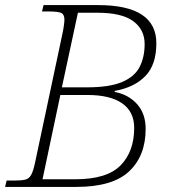

<svg xmlns="http://www.w3.org/2000/svg" viewBox="-34 -734 686 754"><path d="M-14 0 -8 -25H24Q50 -25 65 -28.5Q80 -32 88.5 -47.5Q97 -63 104 -97L210 -596Q214 -613 216.5 -631Q219 -649 219 -656Q219 -677 207 -683Q195 -689 155 -689H131L137 -714H351Q580 -714 580 -564Q580 -480 537 -435.5Q494 -391 417 -377L416 -373Q470 -363 504 -325.5Q538 -288 538 -228Q538 -122 473 -61Q408 0 266 0ZM308 -391Q396 -391 445.5 -412Q495 -433 514.5 -471.5Q534 -510 534 -561Q534 -618 489 -651Q444 -684 348 -684H272L209 -391ZM262 -30Q386 -30 439.5 -84.5Q493 -139 493 -232Q493 -295 446 -328Q399 -361 309 -361H203L133 -30Z"/></svg>

Font: Noto Serif ExtraLight
Style: Italic
Weight: 200
Italic angle: -12°
Designer: Monotype Design Team
Foundry: Monotype Imaging Inc.
Version: Version 2.014; ttfautohint (v1.8.4.7-5d5b)